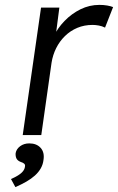

<svg xmlns="http://www.w3.org/2000/svg" viewBox="-20 -553 483 786"><path d="M73 0 148 -522H223L205 -383L199 -402Q215 -437 244 -467Q273 -497 309.5 -515Q346 -533 387 -533Q404 -533 418.5 -530.5Q433 -528 443 -524L410 -440Q398 -446 384.5 -448.5Q371 -451 359 -451Q325 -451 296.5 -439Q268 -427 246 -405.5Q224 -384 210 -356Q196 -328 191 -296L149 0ZM43 213 25 180Q41 173 54 165Q67 157 74 148Q81 139 82 130Q84 122 79.5 117.5Q75 113 65 110Q52 105 47.5 96Q43 87 44 74Q47 57 62.5 45.5Q78 34 100 34Q130 34 146.5 52.5Q163 71 158 102Q156 120 147 136Q138 152 123 165.5Q108 179 88 190.5Q68 202 43 213Z"/></svg>

Font: Lexend Light
Style: Italic
Weight: 300
Italic angle: -8.13011°
Designer: Bonnie Shaver-Troup, Thomas Jockin
Foundry: Lexend
Version: Version 1.007